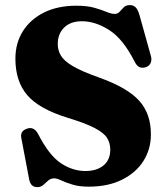

<svg xmlns="http://www.w3.org/2000/svg" viewBox="-20 -736 669 773"><path d="M337 15.5Q299 15.5 272 7.2Q245 -1 227 -9.5Q209 -18 198.5 -18Q184 -18 174 -9Q164 0 154 8.8Q144 17.5 130 17.5Q102.5 17.5 97 -16L65.5 -182Q61 -208.5 88.5 -218Q116.5 -228 133.5 -196.5Q177.5 -110.5 225 -79Q272.5 -47.5 323.5 -47.5Q370 -47.5 397 -70.2Q424 -93 424 -133Q424 -159.5 411.5 -180Q399 -200.5 362.2 -220Q325.5 -239.5 253.5 -261.5Q137.5 -297 89.8 -352.8Q42 -408.5 42 -500Q42 -562.5 72.2 -610.5Q102.5 -658.5 157.5 -685.8Q212.5 -713 287.5 -713Q330.5 -713 359.8 -704.8Q389 -696.5 408.5 -688.2Q428 -680 442 -680Q454 -680 461.8 -689Q469.5 -698 478.5 -706.8Q487.5 -715.5 503 -715.5Q516.5 -715.5 525.8 -706.8Q535 -698 542 -674L587.5 -510.5Q592 -495 586.5 -482.5Q581 -470 567 -465.5Q538 -456 523 -486Q476 -579 420 -614.8Q364 -650.5 309.5 -650.5Q264 -650.5 238.2 -625Q212.5 -599.5 212.5 -559Q212.5 -534 224.8 -512.8Q237 -491.5 272.5 -470.2Q308 -449 378.5 -424Q493.5 -383 540.8 -330Q588 -277 587.5 -194.5Q587.5 -136 557.8 -88.5Q528 -41 471.8 -12.8Q415.5 15.5 337 15.5Z"/></svg>

Font: Fraunces 9pt
Style: Bold
Weight: 700
Version: Version 1.000;[b76b70a41]